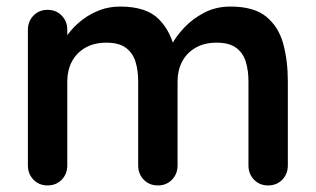

<svg xmlns="http://www.w3.org/2000/svg" viewBox="-20 -565 962 585"><path d="M346 -545Q426 -545 464 -506.5Q502 -468 514 -407L497 -416L505 -432Q517 -455 542 -481.5Q567 -508 602.5 -526.5Q638 -545 682 -545Q754 -545 791.5 -514Q829 -483 843 -431.5Q857 -380 857 -317V-61Q857 -35 840 -17.5Q823 0 797 0Q771 0 754 -17.5Q737 -35 737 -61V-317Q737 -350 729 -376.5Q721 -403 700 -419Q679 -435 640 -435Q602 -435 575 -419Q548 -403 534.5 -376.5Q521 -350 521 -317V-61Q521 -35 504 -17.5Q487 0 461 0Q435 0 418 -17.5Q401 -35 401 -61V-317Q401 -350 393 -376.5Q385 -403 364 -419Q343 -435 304 -435Q266 -435 239 -419Q212 -403 198.5 -376.5Q185 -350 185 -317V-61Q185 -35 168 -17.5Q151 0 125 0Q99 0 82 -17.5Q65 -35 65 -61V-474Q65 -500 82 -517.5Q99 -535 125 -535Q151 -535 168 -517.5Q185 -500 185 -474V-431L170 -434Q179 -451 195 -470.5Q211 -490 234 -507Q257 -524 285 -534.5Q313 -545 346 -545Z"/></svg>

Font: zvoove
Style: Bold
Weight: 700
Designer: Vernon Adams (Nunito) & Andrew Paglinawan (Quicksand)
Foundry: zvoove
Version: Version 3.006